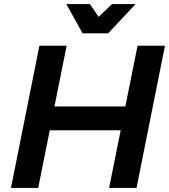

<svg xmlns="http://www.w3.org/2000/svg" viewBox="-20 -925 832 945"><path d="M652 0H517L574 -284H225L168 0H34L174 -700H308L248 -401H597L657 -700H792ZM512.5 -761H386.5L306.5 -905H422.5L465.5 -842L531.5 -905H647.5Z"/></svg>

Font: Argentum Sans Medium
Style: Italic
Weight: 500
Italic angle: -11°
Designer: Julieta Ulanovsky (font), Cristiano Sobral (main changes and remaster)
Foundry: Julieta Ulanovsky (font), Cristiano Sobral (main changes and remaster)
Version: Version 2.007;June 15, 2022;FontCreator 14.0.0.2814 64-bit; 